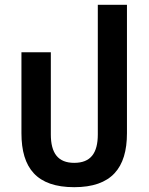

<svg xmlns="http://www.w3.org/2000/svg" viewBox="-20 -765 618 797"><path d="M288 12C442 12 507 -67 507 -212V-745H386V-207C386 -129 356 -89 288 -89C221 -89 191 -129 191 -207V-548H69V-212C69 -67 133 12 288 12Z"/></svg>

Font: Noto Sans Thai SemiCondensed Semi
Style: Regular
Weight: 600
Width: 4
Designer: Monotype Design Team
Foundry: Monotype Imaging Inc.
Version: Version 1.901